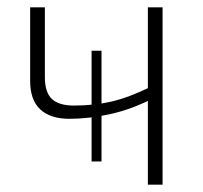

<svg xmlns="http://www.w3.org/2000/svg" viewBox="-20 -502 552 522"><path d="M102 -482V-292Q102 -251 121 -233Q140 -215 181 -215Q236 -215 283.5 -226Q331 -237 392 -267L395 -234Q336 -204 278.5 -191.5Q221 -179 169 -179Q117 -179 89.5 -204.5Q62 -230 62 -282V-482ZM422 -482V0H382V-482ZM229 -63V-364H256V-63Z"/></svg>

Font: Exo 2 ExtraLight
Style: Regular
Weight: 250
Designer: Natanael Gama
Foundry: Natanael Gama
Version: Version 2.010